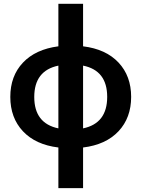

<svg xmlns="http://www.w3.org/2000/svg" viewBox="-20 -770 743 1010"><path d="M417 5.9V219.7H287.1V5.9Q167 -8.8 100.6 -79.6Q34.2 -150.4 34.2 -260.3Q34.2 -370.1 100.6 -440.4Q167 -510.7 287.1 -526.4V-750H417V-526.4Q537.1 -511.7 603.5 -440.9Q669.9 -370.1 669.9 -260.3Q669.9 -150.4 603.5 -79.6Q537.1 -8.8 417 5.9ZM417 -94.7Q543.9 -121.1 543.9 -260.3Q543.9 -399.4 417 -424.8ZM287.1 -424.8Q160.2 -398.4 160.2 -259.8Q160.2 -121.1 287.1 -94.7Z"/></svg>

Font: Mgen+ 1c bold
Style: Bold
Weight: 700
Designer: [Source Han Sans]
Ryoko NISHIZUKA  (kana & ideographs); Paul D. Hunt (Latin, Greek & Cyrillic); Wenlong ZHANG  (bopomofo
Version: Version 1.059.20150602